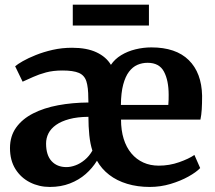

<svg xmlns="http://www.w3.org/2000/svg" viewBox="-20 -766 892 798"><path d="M187 11Q142.5 11 104.8 -8Q67 -27 44.2 -63.2Q21.5 -99.5 21.5 -150.5Q21.5 -200 47 -235.8Q72.5 -271.5 117.5 -294.5Q162.5 -317.5 221.5 -328.5Q280.5 -339.5 347.5 -340L347 -358Q347 -403 339 -428Q331 -453 307.8 -463Q284.5 -473 239.5 -473Q201 -473 171.2 -465Q141.5 -457 117.8 -446.2Q94 -435.5 74 -426.5L43 -490.5Q52.5 -499 74.8 -511.8Q97 -524.5 128.8 -537.2Q160.5 -550 199 -558.8Q237.5 -567.5 279.5 -567.5Q341 -567.5 381.2 -548.5Q421.5 -529.5 441 -496.5Q457 -520.5 483.8 -536.8Q510.5 -553 543.2 -561Q576 -569 609 -569Q711 -569 764.5 -516.2Q818 -463.5 820 -368Q820 -335.5 818.5 -311.5Q817 -287.5 813 -269H483Q483 -224.5 494 -189Q505 -153.5 526 -128.5Q547 -103.5 575.8 -90.5Q604.5 -77.5 640 -77.5Q684 -77.5 724.5 -91.8Q765 -106 788 -122L812 -67.5Q796 -50.5 763.2 -32.2Q730.5 -14 688.8 -1.5Q647 11 602.5 11Q551.5 11 508.5 -2Q465.5 -15 433.8 -39.5Q402 -64 383 -98Q364 -67 336 -42.5Q308 -18 270.5 -3.5Q233 11 187 11ZM482.5 -330H679.5Q680.5 -338.5 680.8 -351Q681 -363.5 681 -372Q681 -431.5 661.5 -468.2Q642 -505 593.5 -505Q571 -505 551.2 -496.5Q531.5 -488 516.2 -468Q501 -448 492 -414.2Q483 -380.5 482.5 -330ZM256 -71.5Q274 -71.5 293.8 -78.8Q313.5 -86 332.2 -101.5Q351 -117 364 -140Q355 -167.5 351.2 -204Q347.5 -240.5 347.5 -280.5Q301 -280 267.8 -271Q234.5 -262 213 -246.8Q191.5 -231.5 181.5 -211.8Q171.5 -192 171.5 -169.5Q171.5 -121 194.5 -96.2Q217.5 -71.5 256 -71.5ZM599 -746.5V-660H282.5V-746.5Z"/></svg>

Font: Merriweather 20pt
Style: Bold
Weight: 700
Version: Version 2.100